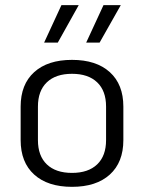

<svg xmlns="http://www.w3.org/2000/svg" viewBox="-20 -713 558 744"><path d="M60 -170V-300Q60 -386 112.5 -433.5Q165 -481 259 -481Q353 -481 405.5 -433.5Q458 -386 458 -300V-170Q458 -84 405.5 -36.5Q353 11 259 11Q165 11 112.5 -36.5Q60 -84 60 -170ZM391 -170V-300Q391 -361 356.5 -394Q322 -427 259 -427Q196 -427 161.5 -394Q127 -361 127 -300V-170Q127 -109 161.5 -76Q196 -43 259 -43Q322 -43 356.5 -76Q391 -109 391 -170ZM218 -693H285L204 -548H151ZM381 -693H448L366 -548H314Z"/></svg>

Font: KoHo
Style: Regular
Weight: 400
Version: Version 1.000; ttfautohint (v1.6)